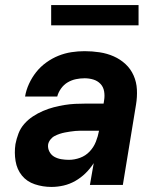

<svg xmlns="http://www.w3.org/2000/svg" viewBox="-20 -730 640 758"><path d="M183 8Q149 8 117.5 -2.5Q86 -13 66.5 -37Q47 -61 41.5 -94Q36 -127 41 -161Q45 -182 53 -203Q61 -224 76 -241Q91 -258 110 -270.5Q129 -283 150 -292Q171 -301 192 -306.5Q213 -312 234.5 -315.5Q256 -319 277 -320Q298 -321 319 -321H389L391 -334Q394 -352 391 -369.5Q388 -387 376.5 -399Q365 -411 348.5 -416Q332 -421 314 -421Q297 -421 280 -417.5Q263 -414 247.5 -405Q232 -396 221 -380.5Q210 -365 206 -349H79Q83 -374 94.5 -399Q106 -424 123 -445.5Q140 -467 163 -483.5Q186 -500 211 -510Q236 -520 262 -524Q288 -528 314 -528Q344 -528 373.5 -523.5Q403 -519 429 -507.5Q455 -496 475.5 -477Q496 -458 507.5 -432Q519 -406 520.5 -376.5Q522 -347 517 -317L465 0H335L350 -86Q336 -64 317.5 -46Q299 -28 277 -15.5Q255 -3 231 2.5Q207 8 183 8ZM252 -99Q274 -99 296 -107Q318 -115 334 -132Q350 -149 358.5 -170.5Q367 -192 371 -214H319Q309 -214 298.5 -214Q288 -214 277.5 -213Q267 -212 257 -210.5Q247 -209 236.5 -207Q226 -205 215.5 -201.5Q205 -198 195.5 -193Q186 -188 179 -179Q172 -170 170 -160Q168 -145 175 -131.5Q182 -118 194.5 -111Q207 -104 222 -101.5Q237 -99 252 -99ZM527 -630H182V-710H527Z"/></svg>

Font: Iosevka SS04 XBd Ex Obl
Style: Regular
Weight: 800
Width: 7
Italic angle: -9°
Monospace: yes
Designer: Belleve Invis
Foundry: Belleve Invis
Version: Version 19.0.0; ttfautohint (v1.8.4)